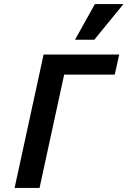

<svg xmlns="http://www.w3.org/2000/svg" viewBox="-20 -927 629 947"><path d="M52 0 195 -658H318L175 0ZM230 -559 252 -658H568L546 -559ZM350 -731 448 -907H589L445 -731Z"/></svg>

Font: Ysabeau
Style: Bold Italic
Weight: 700
Italic angle: -12°
Designer: Christian Thalmann (Catharsis Fonts)
Version: Version 2.002